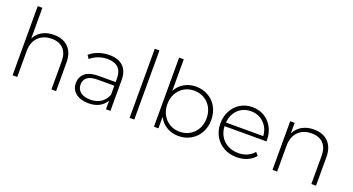

<svg xmlns="http://www.w3.org/2000/svg" viewBox="-49 -1337 3560 1936"><g transform="rotate(20 1731.0 -369.0)"><path d="M573 -305V0H523V-301Q523 -389 478.5 -435Q434 -481 354 -481Q262 -481 209 -426Q156 -371 156 -278V0H106V-742H156V-413Q183 -467 236 -496.5Q289 -526 361 -526Q459 -526 516 -469Q573 -412 573 -305Z M1156 -331V0H1108V-93Q1083 -47 1035 -21.5Q987 4 920 4Q833 4 782.5 -37Q732 -78 732 -145Q732 -210 778.5 -250.5Q825 -291 927 -291H1106V-333Q1106 -406 1066.5 -444Q1027 -482 951 -482Q899 -482 851.5 -464Q804 -446 771 -416L746 -452Q785 -487 840 -506.5Q895 -526 955 -526Q1052 -526 1104 -476.5Q1156 -427 1156 -331ZM1106 -154V-252H928Q851 -252 816.5 -224Q782 -196 782 -147Q782 -96 820 -66.5Q858 -37 927 -37Q992 -37 1037.5 -67Q1083 -97 1106 -154Z M1362 -742H1412V0H1362Z M2143 -261Q2143 -184 2109.5 -124Q2076 -64 2017 -30Q1958 4 1885 4Q1815 4 1758.5 -29.5Q1702 -63 1671 -123V0H1623V-742H1673V-403Q1704 -461 1760 -493.5Q1816 -526 1885 -526Q1958 -526 2017 -492.5Q2076 -459 2109.5 -398.5Q2143 -338 2143 -261ZM2093 -261Q2093 -325 2065.5 -375Q2038 -425 1990 -453Q1942 -481 1882 -481Q1822 -481 1774.5 -453Q1727 -425 1699.5 -375Q1672 -325 1672 -261Q1672 -197 1699.5 -147Q1727 -97 1774.5 -69Q1822 -41 1882 -41Q1942 -41 1990 -69Q2038 -97 2065.5 -147Q2093 -197 2093 -261Z M2739 -249H2290Q2292 -188 2321 -140.5Q2350 -93 2399.5 -67Q2449 -41 2511 -41Q2562 -41 2605.5 -59.5Q2649 -78 2678 -114L2707 -81Q2673 -40 2621.5 -18Q2570 4 2510 4Q2432 4 2371 -30Q2310 -64 2275.5 -124Q2241 -184 2241 -261Q2241 -337 2273.5 -397.5Q2306 -458 2363 -492Q2420 -526 2491 -526Q2562 -526 2618.5 -492.5Q2675 -459 2707.5 -399Q2740 -339 2740 -263ZM2291 -288H2691Q2688 -344 2661 -388Q2634 -432 2590 -457Q2546 -482 2491 -482Q2436 -482 2392 -457.5Q2348 -433 2321.5 -388.5Q2295 -344 2291 -288Z M3362 -305V0H3312V-301Q3312 -389 3267.5 -435Q3223 -481 3143 -481Q3051 -481 2998 -426Q2945 -371 2945 -278V0H2895V-522H2943V-409Q2970 -464 3023.5 -495Q3077 -526 3150 -526Q3248 -526 3305 -469Q3362 -412 3362 -305Z"/></g></svg>

Font: Montserrat Atlas Light
Style: Regular
Weight: 300
Designer: Julieta Ulanovsky
Foundry: Julieta Ulanovsky
Version: Version 7.200